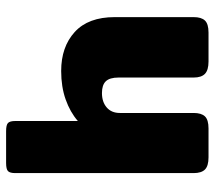

<svg xmlns="http://www.w3.org/2000/svg" viewBox="-58 -662 720 645"><g transform="rotate(-90 302.5 -340.0)"><path d="M43 -50V-649Q43 -667 49.5 -673.5Q56 -680 77 -680H184Q205 -680 211.5 -673.5Q218 -667 218 -649V-439Q248 -465 290.5 -480Q333 -495 386 -495Q467 -495 517 -449.5Q567 -404 567 -315V-50Q567 -24 555.5 -12Q544 0 515 0H418Q389 0 376.5 -12Q364 -24 364 -50V-302Q364 -332 351.5 -345Q339 -358 312 -358Q282 -358 263.5 -342Q245 -326 245 -298V-50Q245 -24 233.5 -12Q222 0 193 0H96Q67 0 55 -12Q43 -24 43 -50Z"/></g></svg>

Font: Mitr SemiBold
Style: Regular
Weight: 600
Designer: Thanarat Vachiruckul
Foundry: Cadson Demak
Version: Version 1.003